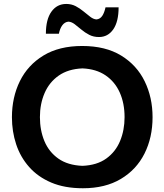

<svg xmlns="http://www.w3.org/2000/svg" viewBox="-20 -966 855 998"><path d="M411 12.5Q316 12.5 246.5 -17Q177 -46.5 131.5 -98Q86 -149.5 64 -216Q42 -282.5 42 -356.5Q42 -460 83.2 -544Q124.5 -628 206 -677.5Q287.5 -727 407 -727Q528.5 -727 609.8 -677.2Q691 -627.5 732 -543.5Q773 -459.5 773 -357Q773 -251 731 -167.5Q689 -84 608 -35.8Q527 12.5 411 12.5ZM408.5 -104Q484 -107 532.5 -142Q581 -177 604.2 -233.2Q627.5 -289.5 627.5 -357Q627.5 -429 602.5 -485Q577.5 -541 528.8 -574.2Q480 -607.5 408.5 -610.5Q334.5 -607.5 285.2 -573Q236 -538.5 211.8 -482.2Q187.5 -426 187.5 -357Q187.5 -288.5 211 -232.2Q234.5 -176 283.5 -141.5Q332.5 -107 408.5 -104ZM494.5 -773.5Q466 -773.5 443.8 -785Q421.5 -796.5 403 -812.2Q384.5 -828 368.2 -840.2Q352 -852.5 335.5 -853.5Q316.5 -851.5 304 -834.8Q291.5 -818 286 -790.5H218.5Q218.5 -865 247.2 -905.2Q276 -945.5 324.5 -945.5Q351.5 -945.5 373.8 -933.8Q396 -922 414.8 -906.2Q433.5 -890.5 449.8 -878.2Q466 -866 481.5 -865Q500.5 -867 511.5 -883.5Q522.5 -900 528.5 -928H596.5Q596.5 -853.5 568.8 -813.5Q541 -773.5 494.5 -773.5Z"/></svg>

Font: Commissioner Loud SemiBold
Style: Regular
Weight: 600
Designer: Kostas Bartsokas
Foundry: Kostas Bartsokas
Version: Version 1.000; ttfautohint (v1.8.3)